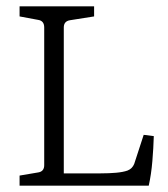

<svg xmlns="http://www.w3.org/2000/svg" viewBox="-20 -588 531 608"><path d="M435 -161 467 -157Q466 -120 462.5 -78Q459 -36 451 0H42V-32L101 -42Q120 -45 120 -65V-501Q120 -522 101 -525L42 -536V-568H278V-536L202 -524Q182 -521 182 -501V-39H299Q326 -39 348 -41Q370 -43 384 -48Q399 -54 405 -69Z"/></svg>

Font: Rasa Light
Style: Regular
Weight: 300
Designer: Anna Giedrys (Yrsa+Rasa design), David Brezina (Yrsa art-direction, Rasa art-direction, design)
Foundry: Rosetta Type Foundry
Version: Version 2.004